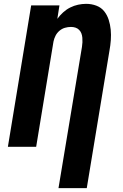

<svg xmlns="http://www.w3.org/2000/svg" viewBox="-20 -763 640 998"><path d="M284 215 406 -519Q408 -531 408.5 -543Q409 -555 408 -567Q407 -579 403 -589.5Q399 -600 391 -608Q383 -616 372 -619.5Q361 -623 349 -623Q333 -623 317.5 -618.5Q302 -614 289 -603Q276 -592 268.5 -577Q261 -562 258 -547L168 0H21L142 -735H289L278 -665Q291 -683 308 -698.5Q325 -714 345 -724Q365 -734 386 -738.5Q407 -743 428 -743Q456 -743 481 -733.5Q506 -724 521.5 -704.5Q537 -685 545 -660Q553 -635 555.5 -608.5Q558 -582 556 -554.5Q554 -527 549 -500L431 215Z"/></svg>

Font: Iosevka SS04 Heavy Extended
Style: Italic
Weight: 900
Width: 7
Italic angle: -9°
Monospace: yes
Designer: Belleve Invis
Foundry: Belleve Invis
Version: Version 19.0.0; ttfautohint (v1.8.4)